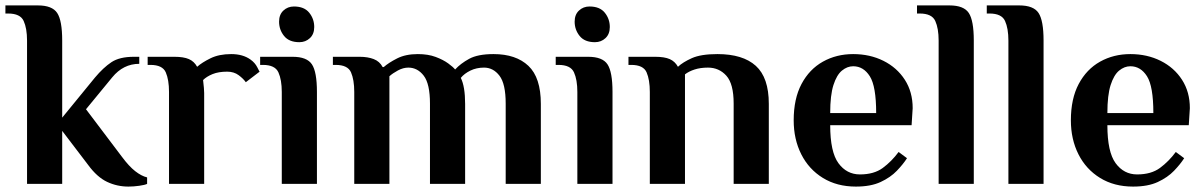

<svg xmlns="http://www.w3.org/2000/svg" viewBox="-40 -680 4452 710"><path d="M435 10Q393 10 356 -7.5Q319 -25 286 -70L190 -196V0H60V-530Q60 -575 47.5 -602.5Q35 -630 -10 -630H-20V-660H100Q153 -660 171.5 -632Q190 -604 190 -530V-245L311 -393Q342 -430 372 -450Q402 -470 455 -470H475V-444Q416 -444 375 -394L278 -276L411 -100Q437 -65 460 -47Q483 -29 504 -24V0Q496 4 475 7Q454 10 435 10Z M585 0V-340Q585 -385 573 -412.5Q561 -440 516 -440H506V-470H605Q639 -470 658.5 -461.5Q678 -453 689 -433Q707 -449 738.5 -464.5Q770 -480 815 -480Q858 -480 886 -460Q903 -448 911.5 -431Q920 -414 920 -415L869 -376Q860 -389 842.5 -402Q825 -415 800 -415Q768 -415 746 -406Q724 -397 711 -384Q713 -366 714 -355Q715 -344 715 -336V0Z M1067 -524Q1029 -524 1010.5 -547Q992 -570 992 -600Q992 -626 1008 -641Q1024 -656 1047 -656Q1085 -656 1103.5 -633Q1122 -610 1122 -580Q1122 -554 1106 -539Q1090 -524 1067 -524ZM1002 0V-340Q1002 -385 989.5 -412.5Q977 -440 932 -440H922V-470H1042Q1095 -470 1113.5 -442Q1132 -414 1132 -340V0Z M1270 0V-340Q1270 -385 1258 -412.5Q1246 -440 1201 -440H1191V-470H1290Q1320 -470 1342 -461.5Q1364 -453 1375 -432H1379Q1397 -448 1428.5 -464Q1460 -480 1505 -480Q1543 -480 1571 -469.5Q1599 -459 1617.5 -445.5Q1636 -432 1643 -423Q1663 -445 1695 -462.5Q1727 -480 1785 -480Q1868 -480 1914 -436.5Q1960 -393 1960 -296V0H1830V-297Q1830 -370 1807 -400Q1784 -430 1750 -430Q1722 -430 1699.5 -419Q1677 -408 1664 -392Q1680 -360 1680 -296V0H1550V-297Q1550 -370 1527 -400Q1504 -430 1470 -430Q1451 -430 1431.5 -419.5Q1412 -409 1400 -398V0Z M2160 -524Q2122 -524 2103.5 -547Q2085 -570 2085 -600Q2085 -626 2101 -641Q2117 -656 2140 -656Q2178 -656 2196.5 -633Q2215 -610 2215 -580Q2215 -554 2199 -539Q2183 -524 2160 -524ZM2095 0V-340Q2095 -385 2082.5 -412.5Q2070 -440 2025 -440H2015V-470H2135Q2188 -470 2206.5 -442Q2225 -414 2225 -340V0Z M2363 0V-340Q2363 -385 2351 -412.5Q2339 -440 2294 -440H2284V-470H2383Q2417 -470 2436.5 -461.5Q2456 -453 2467 -433Q2485 -450 2518.5 -465Q2552 -480 2613 -480Q2707 -480 2755 -436.5Q2803 -393 2803 -296V0H2673V-297Q2673 -370 2646 -400Q2619 -430 2578 -430Q2550 -430 2528.5 -423Q2507 -416 2493 -405V0Z M3125 10Q3055 10 3003 -22Q2951 -54 2923 -109.5Q2895 -165 2895 -235Q2895 -315 2924 -369.5Q2953 -424 3003 -452Q3053 -480 3115 -480Q3177 -480 3227 -455Q3277 -430 3306 -385Q3335 -340 3335 -280L3331 -217H3030Q3030 -118 3060.5 -76.5Q3091 -35 3140 -35Q3192 -35 3224.5 -59Q3257 -83 3283 -118L3314 -95Q3300 -73 3276.5 -48.5Q3253 -24 3216.5 -7Q3180 10 3125 10ZM3030 -262H3200Q3200 -361 3176.5 -398Q3153 -435 3115 -435Q3093 -435 3073.5 -419Q3054 -403 3042 -365.5Q3030 -328 3030 -262Z M3431 0V-530Q3431 -575 3418.5 -602.5Q3406 -630 3361 -630H3351V-660H3471Q3524 -660 3542.5 -632Q3561 -604 3561 -530V0Z M3689 0V-530Q3689 -575 3676.5 -602.5Q3664 -630 3619 -630H3609V-660H3729Q3782 -660 3800.5 -632Q3819 -604 3819 -530V0Z M4150 10Q4080 10 4028 -22Q3976 -54 3948 -109.5Q3920 -165 3920 -235Q3920 -315 3949 -369.5Q3978 -424 4028 -452Q4078 -480 4140 -480Q4202 -480 4252 -455Q4302 -430 4331 -385Q4360 -340 4360 -280L4356 -217H4055Q4055 -118 4085.5 -76.5Q4116 -35 4165 -35Q4217 -35 4249.5 -59Q4282 -83 4308 -118L4339 -95Q4325 -73 4301.5 -48.5Q4278 -24 4241.5 -7Q4205 10 4150 10ZM4055 -262H4225Q4225 -361 4201.5 -398Q4178 -435 4140 -435Q4118 -435 4098.5 -419Q4079 -403 4067 -365.5Q4055 -328 4055 -262Z"/></svg>

Font: El Messiri
Style: Bold
Weight: 700
Designer: Mohamed Gaber
Foundry: Kief Type Foundry
Version: Version 2.020; ttfautohint (v1.8.3)